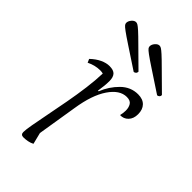

<svg xmlns="http://www.w3.org/2000/svg" viewBox="-214 -740 817 817"><g transform="rotate(45 195.0 -331.0)"><path d="M100 12Q84 12 84 -4Q84 -18 90 -51.5Q96 -85 105 -130.5Q114 -176 123.5 -227.5Q133 -279 139.5 -329Q146 -379 147 -419Q139 -421 130 -421Q99 -421 69 -406L62 -422Q83 -442 104.5 -452Q126 -462 145 -462Q170 -462 180 -450.5Q190 -439 190 -417Q190 -401 188.5 -387.5Q187 -374 184 -353H188Q206 -398 239 -430.5Q272 -463 316 -463Q345 -463 360.5 -447Q376 -431 376 -403Q376 -376 361 -360.5Q346 -345 324 -346Q328 -362 328 -377Q328 -395 320 -408Q312 -421 290 -421Q248 -421 214 -371Q180 -321 166 -230L137 -51L150 1Q139 7 125.5 9.5Q112 12 100 12ZM235 -517Q173 -558 138 -581Q103 -604 87.5 -615.5Q72 -627 68.5 -632Q65 -637 65 -642Q65 -653 74 -663.5Q83 -674 93 -674Q98 -674 104 -670.5Q110 -667 124.5 -654Q139 -641 168 -612Q197 -583 249 -532Q249 -525 244.5 -521Q240 -517 235 -517ZM376 -517Q314 -558 279 -581Q244 -604 228.5 -615.5Q213 -627 209.5 -632Q206 -637 206 -642Q206 -653 215 -663.5Q224 -674 234 -674Q239 -674 245 -670.5Q251 -667 265.5 -654Q280 -641 309 -612Q338 -583 390 -532Q390 -525 385.5 -521Q381 -517 376 -517Z"/></g></svg>

Font: Petrona ExtraLight
Style: Italic
Weight: 200
Italic angle: -9°
Designer: Ringo R. Seeber
Foundry: Ringo R. Seeber
Version: Version 2.001; ttfautohint (v1.8.3)